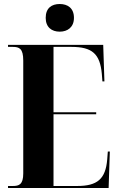

<svg xmlns="http://www.w3.org/2000/svg" viewBox="-20 -938 590 958"><path d="M278 -780C317 -780 349 -802 349 -849C349 -898 317 -918 278 -918C238 -918 208 -898 208 -849C208 -802 238 -780 278 -780ZM20 0H522L528 -182H518L515 -143C507 -45 466 -10 365 -10H247V-368H460V-378H247V-704H337C440 -704 479 -669 488 -570L491 -532H501L495 -714H20V-704H44C76 -704 96 -696 96 -636V-73C96 -17 75 -10 44 -10H20Z"/></svg>

Font: Noto Serif Display ExtraCondensed ExtraBold
Style: Regular
Weight: 800
Width: 2
Designer: Monotype Design Team
Foundry: Monotype Imaging Inc.
Version: Version 2.009